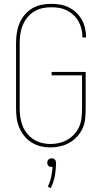

<svg xmlns="http://www.w3.org/2000/svg" viewBox="-20 -763 540 1004"><path d="M243 8Q218 8 193 2Q168 -4 146 -17.5Q124 -31 107.5 -51.5Q91 -72 81 -95.5Q71 -119 67.5 -144Q64 -169 64 -195V-540Q64 -566 68 -591.5Q72 -617 82 -641Q92 -665 109 -685.5Q126 -706 148 -719Q170 -732 195.5 -737.5Q221 -743 247 -743Q271 -743 294.5 -739Q318 -735 339.5 -724.5Q361 -714 378.5 -697.5Q396 -681 407.5 -660.5Q419 -640 424.5 -616.5Q430 -593 430 -570V-567H411V-569Q411 -591 406 -611.5Q401 -632 390.5 -651Q380 -670 364.5 -684.5Q349 -699 330 -708.5Q311 -718 290 -721.5Q269 -725 247 -725Q224 -725 201 -720Q178 -715 158 -702.5Q138 -690 123 -671.5Q108 -653 99 -631.5Q90 -610 86.5 -586.5Q83 -563 83 -540V-195Q83 -172 86.5 -149Q90 -126 98.5 -104.5Q107 -83 121.5 -65Q136 -47 155.5 -34.5Q175 -22 197.5 -16Q220 -10 243 -10Q267 -10 290 -15.5Q313 -21 333.5 -33Q354 -45 370 -63Q386 -81 395 -102.5Q404 -124 406.5 -147.5Q409 -171 409 -195V-369H250V-387H428V-195Q428 -169 425.5 -143Q423 -117 412.5 -93Q402 -69 384 -49.5Q366 -30 343.5 -17Q321 -4 295 2Q269 8 243 8ZM245 221 230 213Q242 189 247.5 163Q253 137 255 110H250Q245 110 241 109Q237 108 233.5 104.5Q230 101 228.5 96.5Q227 92 227 88Q227 83 228.5 79Q230 75 233.5 71.5Q237 68 241 66.5Q245 65 250 65Q255 65 259 66.5Q263 68 266.5 71.5Q270 75 271.5 79Q273 83 273 88Q273 122 267 156Q261 190 245 221Z"/></svg>

Font: Iosevka SS18 Thin
Style: Regular
Weight: 100
Monospace: yes
Designer: Belleve Invis
Foundry: Belleve Invis
Version: Version 25.1.1; ttfautohint (v1.8.4)